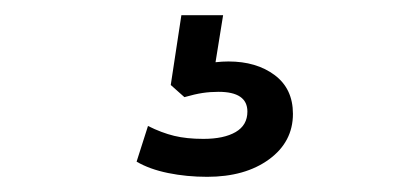

<svg xmlns="http://www.w3.org/2000/svg" viewBox="-20 -40 540 253"><path d="M253 193Q226 193 201.5 188Q177 183 160 173L175 126Q193 135 209.5 139Q226 143 248 143Q275 143 290.5 134Q306 125 306 107Q306 81 268 81Q257 81 247 82.5Q237 84 223 88L205 72L219 -20H274L264 42Q273 41 281 41Q318 41 342 59Q366 77 366 110Q366 147 334.5 170Q303 193 253 193Z"/></svg>

Font: Nunito Sans Medium
Style: Regular
Weight: 500
Designer: Vernon Adams
Foundry: Vernon Adams
Version: Version 3.101; ttfautohint (v1.8.4.7-5d5b);gftools[0.9.27]